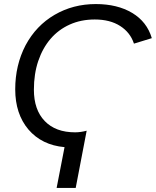

<svg xmlns="http://www.w3.org/2000/svg" viewBox="-20 -718 768 946"><path d="M259 208 298 7Q186 -3 120 -80Q55 -157 55 -278Q55 -397 106 -495Q158 -592 249 -645Q340 -698 452 -698Q558 -698 631 -654.5Q704 -611 728 -530L640 -503Q622 -558 572 -590Q522 -622 447 -622Q379 -622 323.5 -597Q268 -572 229 -526.5Q190 -481 168.5 -417.5Q147 -354 147 -276Q147 -177 200.5 -121.5Q254 -66 350 -66Q377 -66 407 -74L353 208Z"/></svg>

Font: Libra Sans Modern
Style: Italic
Weight: 400
Italic angle: -12°
Foundry: Stefan Peev, Context Ltd
Version: Version 1.000